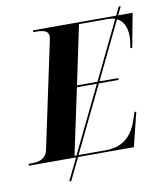

<svg xmlns="http://www.w3.org/2000/svg" viewBox="-122 -837 883 1034"><g transform="rotate(-10 319.0 -319.5)"><path d="M-28 0H231L172 121H183L242 0H547L593 -186H583L567 -138C548 -83 506 -10 397 -10H246L421 -371H528L529 -381H426L577 -694C613 -677 628 -638 628 -595C628 -575 625 -552 621 -528H631L666 -714H587L609 -760H598L576 -714H122L120 -704H133C175 -704 204 -698 204 -667C204 -659 202 -650 200 -640L79 -70C68 -18 30 -10 -13 -10H-26ZM303 -381 371 -704H529C544 -704 557 -702 568 -698L415 -381ZM224 -10 301 -371H410L235 -10Z"/></g></svg>

Font: Noto Serif Display
Style: Bold Italic
Weight: 700
Italic angle: -12°
Designer: Monotype Design Team
Foundry: Monotype Imaging Inc.
Version: Version 2.009